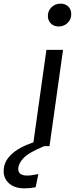

<svg xmlns="http://www.w3.org/2000/svg" viewBox="-123 -800 422 1051"><path d="M267 -723Q267 -694 247 -674.5Q227 -655 198 -655Q172 -655 155.5 -671.5Q139 -688 139 -712Q139 -741 159 -760.5Q179 -780 208 -780Q235 -780 251 -764Q267 -748 267 -723ZM131 -527H222L148 0H119Q34 35 5.5 65.5Q-23 96 -23 126Q-23 143 -10.5 152Q2 161 24 161Q49 161 87 153L72 225Q42 231 11 231Q-42 231 -72.5 204.5Q-103 178 -103 137Q-103 35 60 -21Z"/></svg>

Font: Fira Sans
Style: Italic
Weight: 400
Italic angle: -8°
Designer: bBox Type GmbH & Carrois Corporate GbR & Edenspiekermann AG
Foundry: bBox Type GmbH & Carrois Corporate GbR & Edenspiekermann AG
Version: Version 4.301